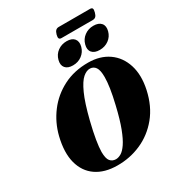

<svg xmlns="http://www.w3.org/2000/svg" viewBox="-237 -1179 1238 1340"><g transform="rotate(-30 382.0 -509.5)"><path d="M494.5 -713Q590.5 -712.5 656.8 -666Q723 -619.5 749.5 -536.2Q776 -453 752.5 -343.5Q727 -226 661.5 -146.5Q596 -67 505.2 -27.2Q414.5 12.5 313.5 11.5Q211.5 11 145.2 -34.8Q79 -80.5 56.2 -165.5Q33.5 -250.5 62.5 -369.5Q86.5 -466.5 145.5 -544.5Q204.5 -622.5 293 -668Q381.5 -713.5 494.5 -713ZM326.5 -31.5Q347 -31.5 369.2 -44.5Q391.5 -57.5 415.2 -92.2Q439 -127 463.5 -191Q488 -255 512 -357Q529 -428 536.8 -480Q544.5 -532 544.5 -568Q544.5 -624 528.5 -646.8Q512.5 -669.5 485.5 -670.5Q457.5 -672 427.2 -646Q397 -620 365.8 -551.2Q334.5 -482.5 303 -356.5Q283 -275.5 273.8 -219Q264.5 -162.5 264 -125.5Q264.5 -72 281.2 -52Q298 -32 326.5 -31.5ZM394.5 -748.5Q353 -748.5 334 -771.2Q315 -794 325 -832.5Q335 -871.5 366.2 -894.5Q397.5 -917.5 439 -917.5Q481 -917.5 499.8 -894.5Q518.5 -871.5 508.5 -832.5Q498 -794.5 467.2 -771.5Q436.5 -748.5 394.5 -748.5ZM610.5 -748.5Q568.5 -748.5 549.2 -771.2Q530 -794 540.5 -832.5Q550.5 -871 581.8 -894.2Q613 -917.5 654.5 -917.5Q697 -917.5 716.2 -894.5Q735.5 -871.5 725 -832.5Q715 -794.5 683.8 -771.5Q652.5 -748.5 610.5 -748.5ZM402 -992Q408 -1013.5 417.5 -1022.2Q427 -1031 441.5 -1031H693Q707.5 -1031 712 -1022.8Q716.5 -1014.5 710.5 -992.5Q705 -971.5 695.8 -962.8Q686.5 -954 671.5 -954H420.5Q405.5 -954 401 -962.8Q396.5 -971.5 402 -992Z"/></g></svg>

Font: Fraunces 72pt Black
Style: Italic
Weight: 900
Italic angle: -16°
Version: Version 1.000;[b76b70a41]